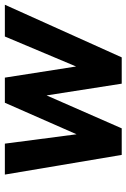

<svg xmlns="http://www.w3.org/2000/svg" viewBox="118 -652 533 810"><g transform="rotate(-90 385.0 -246.5)"><path d="M137 0H249L388 -317L437.5 0H548.5L770.5 -493H636.5L510 -192.5L463 -493H357L224 -190.5L184.5 -493H54Z"/></g></svg>

Font: HK Grotesk
Style: Bold Italic
Weight: 700
Italic angle: -16°
Designer: Alfredo Marco Pradil
Foundry: Hanken Design Co.
Version: Version 3.001;FEAKit 1.0